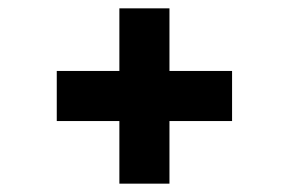

<svg xmlns="http://www.w3.org/2000/svg" viewBox="-20 -542 692 460"><path d="M116 -252V-372H266V-522H386V-372H536V-252H386V-102H266V-252Z"/></svg>

Font: Be Vietnam Pro
Style: Bold
Weight: 700
Designer: Lam Bao, Tony Le, Vietanh Nguyen
Foundry: Yellow Type Foundry
Version: Version 1.002; ttfautohint (v1.8.3)